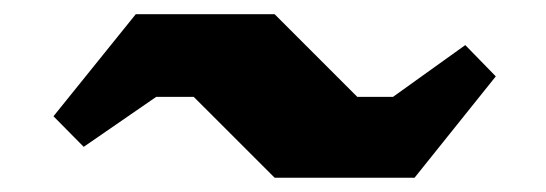

<svg xmlns="http://www.w3.org/2000/svg" viewBox="-20 -414 768 270"><path d="M366.2 -164.1 252.4 -277.8H199.7L97.7 -207.5L55.2 -250.5L170.9 -394H366.2L482.4 -277.8H532.7L634.3 -350.6L677.2 -306.6L563 -164.1Z"/></svg>

Font: Black Ops One
Style: Regular
Weight: 400
Designer: James Grieshaber, Eben Sorkin
Foundry: Sorkin Type Co.
Version: Version 1.004; ttfautohint (v1.8.4.7-5d5b)